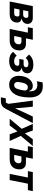

<svg xmlns="http://www.w3.org/2000/svg" viewBox="1664 -2456 992 4360"><g transform="rotate(90 2160.0 -276.0)"><path d="M14 0H312C421 0 492 -68 492 -169C492 -216 471 -256 403 -268L404 -273C476 -284 523 -339 523 -405C523 -479 471 -525 386 -525H119ZM212 -306 235 -423H336C367 -423 386 -412 386 -384C386 -376 383 -361 381 -352C374 -321 350 -306 313 -306ZM171 -102 195 -222H305C336 -222 355 -211 355 -183C355 -175 352 -157 349 -144C343 -116 319 -102 282 -102Z M638 0H906C1011 0 1125 -59 1125 -221C1125 -312 1072 -369 979 -369H851L883 -525H620L598 -413H721ZM798 -102 831 -267H925C964 -267 986 -243 986 -211C986 -198 985 -189 983 -179C974 -134 935 -102 893 -102Z M1364 12C1499 12 1610 -57 1610 -168C1610 -223 1576 -257 1524 -267L1525 -272C1601 -284 1644 -332 1644 -403C1644 -479 1582 -537 1446 -537C1345 -537 1277 -506 1217 -440L1297 -363C1331 -405 1375 -425 1428 -425C1483 -425 1507 -405 1507 -378C1507 -371 1506 -364 1504 -357C1495 -326 1469 -316 1436 -316H1338L1318 -218H1420C1458 -218 1473 -203 1473 -181C1473 -173 1472 -163 1470 -155C1461 -119 1426 -101 1367 -101C1311 -101 1270 -123 1244 -159L1156 -77C1202 -19 1270 12 1364 12Z M1904 12C2059 12 2193 -122 2193 -454C2193 -558 2165 -639 2117 -687C2073 -731 2015 -752 1931 -752C1895 -752 1872 -750 1850 -744L1824 -616C1848 -624 1876 -628 1912 -628C1954 -628 1990 -614 2014 -590C2042 -562 2053 -518 2053 -462V-436H2047C2029 -496 1993 -525 1929 -525C1810 -525 1702 -397 1702 -207C1702 -69 1783 12 1904 12ZM1907 -101C1867 -101 1841 -134 1841 -184C1841 -197 1843 -209 1844 -215L1860 -294C1876 -372 1911 -412 1963 -412C2011 -412 2035 -385 2035 -340C2035 -324 2032 -310 2030 -299L2018 -241C1997 -142 1969 -101 1907 -101Z M2533 -327 2445 -131H2439L2423 -327L2403 -525H2264L2338 30L2310 88H2213L2190 200H2268C2368 200 2413 162 2454 85L2776 -525H2627Z M2830 0 2960 -172H2966L3030 0H3181L3066 -252L3295 -525H3142L3012 -350H3006L2944 -525H2793L2905 -274L2677 0Z M3339 0H3607C3712 0 3826 -59 3826 -221C3826 -312 3773 -369 3680 -369H3552L3584 -525H3321L3299 -413H3422ZM3499 -102 3532 -267H3626C3665 -267 3687 -243 3687 -211C3687 -198 3686 -189 3684 -179C3675 -134 3636 -102 3594 -102Z M3929 0H4069L4151 -413H4298L4320 -525H3888L3866 -413H4011Z"/></g></svg>

Font: Braiins Sans
Style: Bold Italic
Weight: 700
Italic angle: -11.31°
Designer: Mike Abbink, Paul van der Laan, Pieter van Rosmalen, Jiri Chlebus, Lubos Buracinsky
Foundry: Bold Monday, Sudetype
Version: Version 1.000;hotconv 1.0.109;makeotfexe 2.5.65596